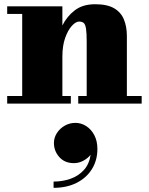

<svg xmlns="http://www.w3.org/2000/svg" viewBox="-20 -490 704 908"><path d="M235 186.3Q235 161.1 249 139.3Q263 117.5 286.2 104.3Q309.4 91.1 336.6 91.1Q364.2 91.1 388 106.5Q411.8 121.9 426.2 149.5Q440.6 177.1 440.6 214.3Q440.6 268.3 414.6 309.9Q388.6 351.5 342 374.9Q295.4 398.3 233.4 398.3V368.7Q275.8 368.7 313.4 355.5Q351 342.3 376.6 314.1Q402.2 285.9 408.6 241.9Q396.6 257.5 375.2 269.5Q353.8 281.5 329.4 281.5Q285.8 281.5 260.4 252.7Q235 223.9 235 186.3ZM14 -36H85V-424H14V-460H275V-369.5Q296 -412 333.5 -441Q371 -470 430 -470Q487 -470 519.8 -450.8Q552.5 -431.5 566.2 -397.5Q580 -363.5 580 -320V-36H650V0H350V-36H390V-292Q390 -334 386.8 -354.5Q383.5 -375 375.8 -381.5Q368 -388 354 -388Q338.5 -388 320 -368Q301.5 -348 288.2 -310.8Q275 -273.5 275 -222V-36H315V0H14Z"/></svg>

Font: Bodoni* 06pt Fatface
Style: Regular
Weight: 900
Version: Version 2.3